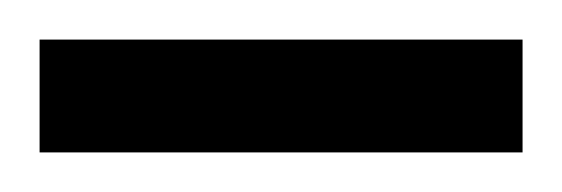

<svg xmlns="http://www.w3.org/2000/svg" viewBox="-32 -641 284 97"><path d="M-12 -564V-621H232V-564Z"/></svg>

Font: Zilla Slab Regular Highlight
Style: Regular
Weight: 410
Designer: Typotheque Type Foundry
Foundry: Typotheque type foundry
Version: Version 1.0; 2017